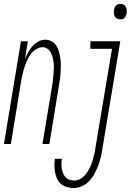

<svg xmlns="http://www.w3.org/2000/svg" viewBox="-50 -729 670 972"><path d="M-30 0 56 -520H91L76 -428Q82 -445 91.5 -462.5Q101 -480 113.5 -494.5Q126 -509 143.5 -518.5Q161 -528 179 -528Q196 -528 211 -520Q226 -512 235 -498Q244 -484 248.5 -467.5Q253 -451 255.5 -434Q258 -417 258 -400Q258 -383 257 -365Q256 -347 253.5 -329.5Q251 -312 248 -294L200 0H165L215 -301Q217 -315 218.5 -329Q220 -343 221 -357Q222 -371 222.5 -384.5Q223 -398 221.5 -411.5Q220 -425 216.5 -438Q213 -451 207 -463Q201 -475 190 -482.5Q179 -490 165 -490Q153 -490 140.5 -484Q128 -478 118 -468.5Q108 -459 100.5 -447.5Q93 -436 87.5 -424Q82 -412 77.5 -399.5Q73 -387 69.5 -374.5Q66 -362 63.5 -349.5Q61 -337 58 -324L5 0ZM558 -631Q549 -631 541.5 -635Q534 -639 530.5 -646.5Q527 -654 526.5 -662.5Q526 -671 527 -680Q528 -685 530.5 -691Q533 -697 538 -701.5Q543 -706 548.5 -707.5Q554 -709 560 -709Q569 -709 576.5 -705Q584 -701 587.5 -693.5Q591 -686 591.5 -677.5Q592 -669 591 -660Q590 -655 587 -649Q584 -643 580 -638.5Q576 -634 570 -632.5Q564 -631 558 -631ZM323 223Q305 223 288.5 218Q272 213 259.5 202.5Q247 192 239.5 177Q232 162 229 145Q226 128 225.5 110.5Q225 93 228 75H263Q261 88 261 100.5Q261 113 263 125Q265 137 269.5 148.5Q274 160 282 168.5Q290 177 302 181Q314 185 327 185Q344 185 359.5 175Q375 165 386 150.5Q397 136 405 119.5Q413 103 418 86.5Q423 70 427 53Q431 36 433 20L517 -482H407L408 -520H559L468 26Q465 47 460 68Q455 89 447 109.5Q439 130 428.5 150Q418 170 402 187Q386 204 365 213.5Q344 223 323 223Z"/></svg>

Font: Iosevka XLt Ex Obl
Style: Regular
Weight: 200
Width: 7
Italic angle: -9°
Monospace: yes
Designer: Belleve Invis
Foundry: Belleve Invis
Version: Version 32.5.0; ttfautohint (v1.8.4)